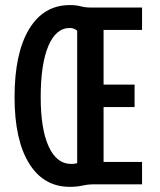

<svg xmlns="http://www.w3.org/2000/svg" viewBox="-20 -723 626 753"><path d="M253.9 9.8Q150.9 9.8 94 -82.3Q37.1 -174.3 37.1 -341.8Q37.1 -514.2 94 -608.6Q150.9 -703.1 253.9 -703.1Q278.8 -703.1 296.6 -698.2Q314.5 -693.4 336.9 -693.4H386.2V0H341.8Q324.7 0 303 4.9Q281.2 9.8 253.9 9.8ZM312.5 0V-87.9H537.1V0ZM258.8 -80.1Q272.5 -80.1 282.7 -83V-602.5Q270.5 -613.3 253.9 -613.3Q199.2 -613.3 169.4 -542.2Q139.6 -471.2 139.6 -341.8Q139.6 -216.8 170.9 -148.4Q202.1 -80.1 258.8 -80.1ZM327.1 -303.2V-391.1H507.8V-303.2ZM307.6 -605.5V-693.4H537.1V-605.5Z"/></svg>

Font: Cascadia Mono
Style: Regular
Weight: 400
Monospace: yes
Designer: Aaron Bell
Foundry: Saja Typeworks
Version: Version 2404.023